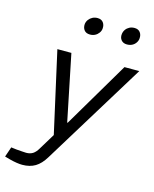

<svg xmlns="http://www.w3.org/2000/svg" viewBox="-205 -826 902 1125"><g transform="rotate(15 246.0 -263.5)"><path d="M40 209Q25 209 5.5 206Q-14 203 -37 197L-69 188L-48 127L-15 131Q3 132 18.5 133.5Q34 135 44 135Q68 135 84.5 124.5Q101 114 115 90L180 -17L185 6H177L64 -499H149L231 -98H234L471 -499H561L177 127Q151 170 118.5 189.5Q86 209 40 209ZM226 -631Q202 -631 190.5 -646Q179 -661 181 -683Q183 -698 192 -710Q201 -722 214.5 -729Q228 -736 245 -736Q268 -736 279.5 -721Q291 -706 289 -684Q288 -670 279 -657.5Q270 -645 256.5 -638Q243 -631 226 -631ZM450 -631Q427 -631 415 -646Q403 -661 406 -683Q408 -698 416.5 -710Q425 -722 438.5 -729Q452 -736 469 -736Q492 -736 503.5 -721Q515 -706 513 -684Q512 -670 503.5 -657.5Q495 -645 481.5 -638Q468 -631 450 -631Z"/></g></svg>

Font: REM Light
Style: Italic
Weight: 300
Italic angle: -11°
Designer: Octavio Pardo
Foundry: Ashler Design
Version: Version 1.005;gftools[0.9.28]